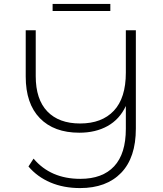

<svg xmlns="http://www.w3.org/2000/svg" viewBox="-20 -854 828 978"><path d="M672 -700H621V-484C621 -398 600.7 -333.3 560 -290C519.3 -246.7 462 -225 388 -225C316 -225 260.3 -245.5 221 -286.5C181.7 -327.5 162 -387.3 162 -466V-700H111V-464C111 -372 135 -301.3 183 -252C231 -202.7 298 -178 384 -178C439.3 -178 487.3 -189.3 528 -212C568.7 -234.7 599.7 -268.7 621 -314V-198C621 -113.3 601.2 -49.7 561.5 -7C521.8 35.7 464.3 57 389 57C288.3 57 209 22.7 151 -46L125 -6C155 29.3 192.3 56.5 237 75.5C281.7 94.5 332 104 388 104C477.3 104 547 78.2 597 26.5C647 -25.2 672 -100.3 672 -199ZM248 -834V-798H542V-834Z"/></svg>

Font: Montserrat Custom ExtraLight
Style: Regular
Weight: 300
Designer: Julieta Ulanovsky
Foundry: Julieta Ulanovsky
Version: Version 7.200